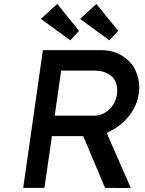

<svg xmlns="http://www.w3.org/2000/svg" viewBox="-20 -955 735 976"><path d="M98 0 198 -700H496Q556 -700 602.5 -670.5Q649 -641 668.5 -597.5Q688 -554 688 -512Q688 -495 685 -477Q677 -420 640 -371Q603 -322 549 -293Q536 -285 522 -280L645 1L514 0L403 -263H244L206 0ZM258 -367H458Q487 -367 512.5 -381.5Q538 -396 554.5 -421.5Q571 -447 575 -478Q576 -488 576 -497Q576 -521 565.5 -543.5Q555 -566 527.5 -581Q500 -596 463 -596H291ZM536 -750 387 -859 470 -935 581 -798ZM337 -750 188 -859 271 -935 382 -798Z"/></svg>

Font: Lexend
Style: Italic
Weight: 400
Italic angle: -8.13011°
Designer: Bonnie Shaver-Troup, Thomas Jockin
Foundry: Lexend
Version: Version 1.007